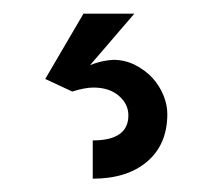

<svg xmlns="http://www.w3.org/2000/svg" viewBox="-20 -27 327 284"><path d="M113.3 69.3Q129.9 62.5 147.5 61.5Q165 61.5 180.2 69.3Q195.3 77.1 205.6 88.4Q215.8 99.6 221.7 113.8Q227.5 127.9 227.5 141.6Q227.5 186.5 197.8 211.9Q168 237.3 117.2 237.3V180.7Q169.9 180.7 169.9 143.6Q169.9 127 155.8 114.7Q141.6 102.5 118.2 102.5Q105.5 102.5 86.9 108.4L46.9 89.8L103.5 -6.8H178.7Z"/></svg>

Font: Allerta
Style: Medium
Weight: 500
Designer: Matt McInerney
Foundry: Matt McInerney
Version: Version 1.0